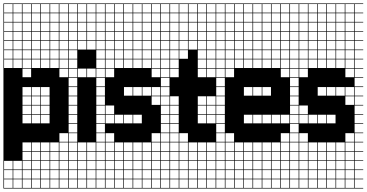

<svg xmlns="http://www.w3.org/2000/svg" viewBox="-20 -827 2129 1115"><path d="M325 -803.6V-753.6H375V-803.6ZM3.6 -700H53.6V-750H3.6ZM57.1 -700H107.1V-750H57.1ZM110.7 -700H160.7V-750H110.7ZM271.4 -700H321.4V-750H271.4ZM217.9 -700H267.9V-750H217.9ZM325 -700H375V-750H325ZM164.3 -700H214.3V-750H164.3ZM164.3 -646.4H214.3V-696.4H164.3ZM325 -646.4H375V-696.4H325ZM217.9 -646.4H267.9V-696.4H217.9ZM271.4 -646.4H321.4V-696.4H271.4ZM110.7 -646.4H160.7V-696.4H110.7ZM57.1 -646.4H107.1V-696.4H57.1ZM3.6 -646.4H53.6V-696.4H3.6ZM217.9 -592.9H267.9V-642.9H217.9ZM164.3 -592.9H214.3V-642.9H164.3ZM325 -592.9H375V-642.9H325ZM110.7 -592.9H160.7V-642.9H110.7ZM271.4 -592.9H321.4V-642.9H271.4ZM3.6 -592.9H53.6V-642.9H3.6ZM57.1 -592.9H107.1V-642.9H57.1ZM217.9 -539.3H267.9V-589.3H217.9ZM164.3 -539.3H214.3V-589.3H164.3ZM325 -539.3H375V-589.3H325ZM110.7 -539.3H160.7V-589.3H110.7ZM3.6 -539.3H53.6V-589.3H3.6ZM271.4 -539.3H321.4V-589.3H271.4ZM57.1 -539.3H107.1V-589.3H57.1ZM271.4 -485.7H321.4V-535.7H271.4ZM57.1 -485.7H107.1V-535.7H57.1ZM3.6 -485.7H53.6V-535.7H3.6ZM325 -485.7H375V-535.7H325ZM217.9 -485.7H267.9V-535.7H217.9ZM110.7 -485.7H160.7V-535.7H110.7ZM164.3 -485.7H214.3V-535.7H164.3ZM271.4 -432.1H321.4V-482.1H271.4ZM164.3 -432.1H214.3V-482.1H164.3ZM57.1 -432.1H107.1V-482.1H57.1ZM325 -432.1H375V-482.1H325ZM3.6 -432.1H53.6V-482.1H3.6ZM217.9 -432.1H267.9V-482.1H217.9ZM110.7 -432.1H160.7V-482.1H110.7ZM325 -378.6H375V-428.6H325ZM110.7 -378.6H160.7V-428.6H110.7ZM164.3 -271.4H214.3V-321.4H164.3ZM217.9 -271.4H267.9V-321.4H217.9ZM110.7 -271.4H160.7V-321.4H110.7ZM110.7 -217.9H160.7V-267.9H110.7ZM217.9 -217.9H267.9V-267.9H217.9ZM164.3 -217.9H214.3V-267.9H164.3ZM217.9 -164.3H267.9V-214.3H217.9ZM110.7 -164.3H160.7V-214.3H110.7ZM164.3 -164.3H214.3V-214.3H164.3ZM217.9 -110.7H267.9V-160.7H217.9ZM164.3 -110.7H214.3V-160.7H164.3ZM110.7 -110.7H160.7V-160.7H110.7ZM325 -3.6H375V-53.6H325ZM271.4 50H321.4V0H271.4ZM164.3 50H214.3V0H164.3ZM110.7 50H160.7V0H110.7ZM325 50H375V0H325ZM217.9 50H267.9V0H217.9ZM325 103.6H375V53.6H325ZM110.7 103.6H160.7V53.6H110.7ZM164.3 103.6H214.3V53.6H164.3ZM271.4 103.6H321.4V53.6H271.4ZM217.9 103.6H267.9V53.6H217.9ZM271.4 210.7H321.4V160.7H271.4ZM110.7 210.7H160.7V160.7H110.7ZM57.1 210.7H107.1V160.7H57.1ZM3.6 210.7H53.6V160.7H3.6ZM325 210.7H375V160.7H325ZM164.3 210.7H214.3V160.7H164.3ZM217.9 210.7H267.9V160.7H217.9ZM110.7 264.3H160.7V214.3H110.7ZM271.4 264.3H321.4V214.3H271.4ZM3.6 264.3H53.6V214.3H3.6ZM164.3 264.3H214.3V214.3H164.3ZM325 264.3H375V214.3H325ZM217.9 264.3H267.9V214.3H217.9ZM57.1 264.3H107.1V214.3H57.1ZM271.4 -803.6V-753.6H321.4V-803.6ZM217.9 -803.6V-753.6H267.9V-803.6ZM164.3 -803.6V-753.6H214.3V-803.6ZM110.7 -803.6V-753.6H160.7V-803.6ZM57.1 -803.6V-753.6H107.1V-803.6ZM3.6 -803.6V-753.6H53.6V-803.6ZM0 267.9V107.1H3.6V157.1H53.6V107.1H57.1V157.1H107.1V107.1H110.7V157.1H160.7V107.1H164.3V157.1H214.3V107.1H217.9V157.1H267.9V107.1H271.4V157.1H321.4V107.1H325V157.1H375V107.1H0V-807.1H428.6V-803.6H378.6V-753.6H428.6V-750H378.6V-700H428.6V-696.4H378.6V-646.4H428.6V-642.9H378.6V-592.9H428.6V-589.3H378.6V-539.3H428.6V-535.7H378.6V-485.7H428.6V-482.1H378.6V-432.1H428.6V-428.6H378.6V-378.6H428.6V-375H378.6V-325H428.6V-321.4H378.6V-271.4H428.6V-267.9H378.6V-217.9H428.6V-214.3H378.6V-164.3H428.6V-160.7H378.6V-110.7H428.6V-107.1H378.6V-57.1H428.6V-53.6H378.6V-3.6H428.6V0H378.6V50H428.6V53.6H378.6V103.6H428.6V107.1H378.6V157.1H428.6V160.7H378.6V210.7H428.6V214.3H378.6V264.3H428.6V267.9Z M485.7 -803.6V-753.6H535.7V-803.6ZM432.1 -700H482.1V-750H432.1ZM485.7 -700H535.7V-750H485.7ZM432.1 -646.4H482.1V-696.4H432.1ZM485.7 -646.4H535.7V-696.4H485.7ZM432.1 -592.9H482.1V-642.9H432.1ZM485.7 -592.9H535.7V-642.9H485.7ZM432.1 -539.3H482.1V-589.3H432.1ZM485.7 -539.3H535.7V-589.3H485.7ZM432.1 -378.6H482.1V-428.6H432.1ZM485.7 -378.6H535.7V-428.6H485.7ZM432.1 50H482.1V0H432.1ZM485.7 50H535.7V0H485.7ZM432.1 103.6H482.1V53.6H432.1ZM485.7 103.6H535.7V53.6H485.7ZM432.1 157.1H482.1V107.1H432.1ZM485.7 157.1H535.7V107.1H485.7ZM432.1 210.7H482.1V160.7H432.1ZM485.7 210.7H535.7V160.7H485.7ZM432.1 264.3H482.1V214.3H432.1ZM485.7 264.3H535.7V214.3H485.7ZM432.1 -803.6V-753.6H482.1V-803.6ZM589.3 -803.6H539.3V-753.6H589.3V-750H539.3V-700H589.3V-696.4H539.3V-646.4H589.3V-642.9H539.3V-592.9H589.3V-589.3H539.3V-539.3H589.3V-535.7H539.3V-485.7H589.3V-482.1H539.3V-432.1H589.3V-428.6H539.3V-378.6H589.3V-375H539.3V-325H589.3V-321.4H539.3V-271.4H589.3V-267.9H539.3V-217.9H589.3V-214.3H539.3V-164.3H589.3V-160.7H539.3V-110.7H589.3V-107.1H539.3V-57.1H589.3V-53.6H539.3V-3.6H589.3V0H539.3V50H589.3V53.6H539.3V103.6H589.3V107.1H539.3V157.1H589.3V160.7H539.3V210.7H589.3V214.3H539.3V264.3H589.3V267.9H428.6V-807.1H589.3Z M860.7 -803.6V-753.6H910.7V-803.6ZM860.7 -700H910.7V-750H860.7ZM807.1 -700H857.1V-750H807.1ZM753.6 -700H803.6V-750H753.6ZM700 -700H750V-750H700ZM646.4 -700H696.4V-750H646.4ZM592.9 -700H642.9V-750H592.9ZM860.7 -646.4H910.7V-696.4H860.7ZM807.1 -646.4H857.1V-696.4H807.1ZM753.6 -646.4H803.6V-696.4H753.6ZM592.9 -646.4H642.9V-696.4H592.9ZM700 -646.4H750V-696.4H700ZM646.4 -646.4H696.4V-696.4H646.4ZM860.7 -592.9H910.7V-642.9H860.7ZM592.9 -592.9H642.9V-642.9H592.9ZM807.1 -592.9H857.1V-642.9H807.1ZM646.4 -592.9H696.4V-642.9H646.4ZM753.6 -592.9H803.6V-642.9H753.6ZM700 -592.9H750V-642.9H700ZM753.6 -539.3H803.6V-589.3H753.6ZM700 -539.3H750V-589.3H700ZM807.1 -539.3H857.1V-589.3H807.1ZM646.4 -539.3H696.4V-589.3H646.4ZM860.7 -539.3H910.7V-589.3H860.7ZM592.9 -539.3H642.9V-589.3H592.9ZM807.1 -485.7H857.1V-535.7H807.1ZM753.6 -485.7H803.6V-535.7H753.6ZM860.7 -485.7H910.7V-535.7H860.7ZM700 -485.7H750V-535.7H700ZM646.4 -485.7H696.4V-535.7H646.4ZM592.9 -485.7H642.9V-535.7H592.9ZM700 -432.1H750V-482.1H700ZM753.6 -432.1H803.6V-482.1H753.6ZM860.7 -432.1H910.7V-482.1H860.7ZM807.1 -432.1H857.1V-482.1H807.1ZM646.4 -432.1H696.4V-482.1H646.4ZM592.9 -432.1H642.9V-482.1H592.9ZM860.7 -378.6H910.7V-428.6H860.7ZM592.9 -378.6H642.9V-428.6H592.9ZM700 -271.4H750V-321.4H700ZM860.7 -271.4H910.7V-321.4H860.7ZM753.6 -271.4H803.6V-321.4H753.6ZM807.1 -271.4H857.1V-321.4H807.1ZM860.7 -217.9H910.7V-267.9H860.7ZM592.9 -164.3H642.9V-214.3H592.9ZM646.4 -110.7H696.4V-160.7H646.4ZM700 -110.7H750V-160.7H700ZM753.6 -110.7H803.6V-160.7H753.6ZM592.9 -110.7H642.9V-160.7H592.9ZM592.9 -3.6H642.9V-53.6H592.9ZM860.7 -3.6H910.7V-53.6H860.7ZM753.6 50H803.6V0H753.6ZM700 50H750V0H700ZM646.4 50H696.4V0H646.4ZM807.1 50H857.1V0H807.1ZM592.9 50H642.9V0H592.9ZM860.7 50H910.7V0H860.7ZM860.7 103.6H910.7V53.6H860.7ZM592.9 103.6H642.9V53.6H592.9ZM646.4 103.6H696.4V53.6H646.4ZM700 103.6H750V53.6H700ZM753.6 103.6H803.6V53.6H753.6ZM807.1 103.6H857.1V53.6H807.1ZM592.9 157.1H642.9V107.1H592.9ZM646.4 157.1H696.4V107.1H646.4ZM700 157.1H750V107.1H700ZM807.1 157.1H857.1V107.1H807.1ZM860.7 157.1H910.7V107.1H860.7ZM753.6 157.1H803.6V107.1H753.6ZM592.9 210.7H642.9V160.7H592.9ZM646.4 210.7H696.4V160.7H646.4ZM700 210.7H750V160.7H700ZM753.6 210.7H803.6V160.7H753.6ZM807.1 210.7H857.1V160.7H807.1ZM860.7 210.7H910.7V160.7H860.7ZM646.4 264.3H696.4V214.3H646.4ZM700 264.3H750V214.3H700ZM753.6 264.3H803.6V214.3H753.6ZM592.9 264.3H642.9V214.3H592.9ZM807.1 264.3H857.1V214.3H807.1ZM860.7 264.3H910.7V214.3H860.7ZM807.1 -803.6V-753.6H857.1V-803.6ZM753.6 -803.6V-753.6H803.6V-803.6ZM700 -803.6V-753.6H750V-803.6ZM646.4 -803.6V-753.6H696.4V-803.6ZM592.9 -803.6V-753.6H642.9V-803.6ZM964.3 -803.6H914.3V-753.6H964.3V-750H914.3V-700H964.3V-696.4H914.3V-646.4H964.3V-642.9H914.3V-592.9H964.3V-589.3H914.3V-539.3H964.3V-535.7H914.3V-485.7H964.3V-482.1H914.3V-432.1H964.3V-428.6H914.3V-378.6H964.3V-375H914.3V-325H964.3V-321.4H914.3V-271.4H964.3V-267.9H914.3V-217.9H964.3V-214.3H914.3V-164.3H964.3V-160.7H914.3V-110.7H964.3V-107.1H914.3V-57.1H964.3V-53.6H914.3V-3.6H964.3V0H914.3V50H964.3V53.6H914.3V103.6H964.3V107.1H914.3V157.1H964.3V160.7H914.3V210.7H964.3V214.3H914.3V264.3H964.3V267.9H589.3V-807.1H964.3Z M1182.1 -803.6V-753.6H1232.1V-803.6ZM1182.1 -700H1232.1V-750H1182.1ZM1128.6 -700H1178.6V-750H1128.6ZM1075 -700H1125V-750H1075ZM1021.4 -700H1071.4V-750H1021.4ZM967.9 -700H1017.9V-750H967.9ZM1182.1 -646.4H1232.1V-696.4H1182.1ZM1128.6 -646.4H1178.6V-696.4H1128.6ZM1075 -646.4H1125V-696.4H1075ZM1021.4 -646.4H1071.4V-696.4H1021.4ZM967.9 -646.4H1017.9V-696.4H967.9ZM1182.1 -592.9H1232.1V-642.9H1182.1ZM1128.6 -592.9H1178.6V-642.9H1128.6ZM1075 -592.9H1125V-642.9H1075ZM1021.4 -592.9H1071.4V-642.9H1021.4ZM967.9 -592.9H1017.9V-642.9H967.9ZM1182.1 -539.3H1232.1V-589.3H1182.1ZM1128.6 -539.3H1178.6V-589.3H1128.6ZM1075 -539.3H1125V-589.3H1075ZM1021.4 -539.3H1071.4V-589.3H1021.4ZM967.9 -539.3H1017.9V-589.3H967.9ZM1128.6 -485.7H1178.6V-535.7H1128.6ZM1182.1 -485.7H1232.1V-535.7H1182.1ZM1021.4 -485.7H1071.4V-535.7H1021.4ZM967.9 -485.7H1017.9V-535.7H967.9ZM1182.1 -432.1H1232.1V-482.1H1182.1ZM1128.6 -432.1H1178.6V-482.1H1128.6ZM967.9 -432.1H1017.9V-482.1H967.9ZM1182.1 -378.6H1232.1V-428.6H1182.1ZM1128.6 -378.6H1178.6V-428.6H1128.6ZM967.9 -378.6H1017.9V-428.6H967.9ZM1128.6 -217.9H1178.6V-267.9H1128.6ZM1182.1 -217.9H1232.1V-267.9H1182.1ZM967.9 -217.9H1017.9V-267.9H967.9ZM1128.6 -164.3H1178.6V-214.3H1128.6ZM967.9 -164.3H1017.9V-214.3H967.9ZM1182.1 -164.3H1232.1V-214.3H1182.1ZM967.9 -110.7H1017.9V-160.7H967.9ZM1128.6 -110.7H1178.6V-160.7H1128.6ZM1182.1 -110.7H1232.1V-160.7H1182.1ZM967.9 -57.1H1017.9V-107.1H967.9ZM1021.4 -3.6H1071.4V-53.6H1021.4ZM967.9 -3.6H1017.9V-53.6H967.9ZM1128.6 50H1178.6V0H1128.6ZM1021.4 50H1071.4V0H1021.4ZM1182.1 50H1232.1V0H1182.1ZM967.9 50H1017.9V0H967.9ZM1075 50H1125V0H1075ZM1128.6 103.6H1178.6V53.6H1128.6ZM967.9 103.6H1017.9V53.6H967.9ZM1075 103.6H1125V53.6H1075ZM1182.1 103.6H1232.1V53.6H1182.1ZM1021.4 103.6H1071.4V53.6H1021.4ZM967.9 157.1H1017.9V107.1H967.9ZM1182.1 157.1H1232.1V107.1H1182.1ZM1021.4 157.1H1071.4V107.1H1021.4ZM1128.6 157.1H1178.6V107.1H1128.6ZM1075 157.1H1125V107.1H1075ZM967.9 210.7H1017.9V160.7H967.9ZM1021.4 210.7H1071.4V160.7H1021.4ZM1182.1 210.7H1232.1V160.7H1182.1ZM1128.6 210.7H1178.6V160.7H1128.6ZM1075 210.7H1125V160.7H1075ZM967.9 264.3H1017.9V214.3H967.9ZM1021.4 264.3H1071.4V214.3H1021.4ZM1128.6 264.3H1178.6V214.3H1128.6ZM1182.1 264.3H1232.1V214.3H1182.1ZM1075 264.3H1125V214.3H1075ZM1128.6 -803.6V-753.6H1178.6V-803.6ZM1075 -803.6V-753.6H1125V-803.6ZM1021.4 -803.6V-753.6H1071.4V-803.6ZM967.9 -803.6V-753.6H1017.9V-803.6ZM1285.7 -803.6H1235.7V-753.6H1285.7V-750H1235.7V-700H1285.7V-696.4H1235.7V-646.4H1285.7V-642.9H1235.7V-592.9H1285.7V-589.3H1235.7V-539.3H1285.7V-535.7H1235.7V-485.7H1285.7V-482.1H1235.7V-432.1H1285.7V-428.6H1235.7V-378.6H1285.7V-375H1235.7V-325H1285.7V-321.4H1235.7V-271.4H1285.7V-267.9H1235.7V-217.9H1285.7V-214.3H1235.7V-164.3H1285.7V-160.7H1235.7V-110.7H1285.7V-107.1H1235.7V-57.1H1285.7V-53.6H1235.7V-3.6H1285.7V0H1235.7V50H1285.7V53.6H1235.7V103.6H1285.7V107.1H1235.7V157.1H1285.7V160.7H1235.7V210.7H1285.7V214.3H1235.7V264.3H1285.7V267.9H964.3V-807.1H1285.7Z M1610.7 -803.6V-753.6H1660.7V-803.6ZM1610.7 -700H1660.7V-750H1610.7ZM1557.1 -700H1607.1V-750H1557.1ZM1503.6 -700H1553.6V-750H1503.6ZM1450 -700H1500V-750H1450ZM1396.4 -700H1446.4V-750H1396.4ZM1342.9 -700H1392.9V-750H1342.9ZM1289.3 -700H1339.3V-750H1289.3ZM1610.7 -646.4H1660.7V-696.4H1610.7ZM1557.1 -646.4H1607.1V-696.4H1557.1ZM1503.6 -646.4H1553.6V-696.4H1503.6ZM1450 -646.4H1500V-696.4H1450ZM1396.4 -646.4H1446.4V-696.4H1396.4ZM1342.9 -646.4H1392.9V-696.4H1342.9ZM1289.3 -646.4H1339.3V-696.4H1289.3ZM1610.7 -592.9H1660.7V-642.9H1610.7ZM1557.1 -592.9H1607.1V-642.9H1557.1ZM1503.6 -592.9H1553.6V-642.9H1503.6ZM1450 -592.9H1500V-642.9H1450ZM1396.4 -592.9H1446.4V-642.9H1396.4ZM1342.9 -592.9H1392.9V-642.9H1342.9ZM1289.3 -592.9H1339.3V-642.9H1289.3ZM1342.9 -539.3H1392.9V-589.3H1342.9ZM1503.6 -539.3H1553.6V-589.3H1503.6ZM1450 -539.3H1500V-589.3H1450ZM1557.1 -539.3H1607.1V-589.3H1557.1ZM1610.7 -539.3H1660.7V-589.3H1610.7ZM1396.4 -539.3H1446.4V-589.3H1396.4ZM1289.3 -539.3H1339.3V-589.3H1289.3ZM1557.1 -485.7H1607.1V-535.7H1557.1ZM1503.6 -485.7H1553.6V-535.7H1503.6ZM1610.7 -485.7H1660.7V-535.7H1610.7ZM1450 -485.7H1500V-535.7H1450ZM1396.4 -485.7H1446.4V-535.7H1396.4ZM1342.9 -485.7H1392.9V-535.7H1342.9ZM1289.3 -485.7H1339.3V-535.7H1289.3ZM1610.7 -432.1H1660.7V-482.1H1610.7ZM1557.1 -432.1H1607.1V-482.1H1557.1ZM1503.6 -432.1H1553.6V-482.1H1503.6ZM1450 -432.1H1500V-482.1H1450ZM1396.4 -432.1H1446.4V-482.1H1396.4ZM1342.9 -432.1H1392.9V-482.1H1342.9ZM1289.3 -432.1H1339.3V-482.1H1289.3ZM1610.7 -378.6H1660.7V-428.6H1610.7ZM1289.3 -378.6H1339.3V-428.6H1289.3ZM1450 -271.4H1500V-321.4H1450ZM1503.6 -271.4H1553.6V-321.4H1503.6ZM1396.4 -271.4H1446.4V-321.4H1396.4ZM1396.4 -110.7H1446.4V-160.7H1396.4ZM1450 -110.7H1500V-160.7H1450ZM1503.6 -110.7H1553.6V-160.7H1503.6ZM1557.1 -110.7H1607.1V-160.7H1557.1ZM1610.7 -110.7H1660.7V-160.7H1610.7ZM1289.3 -3.6H1339.3V-53.6H1289.3ZM1610.7 -3.6H1660.7V-53.6H1610.7ZM1503.6 50H1553.6V0H1503.6ZM1289.3 50H1339.3V0H1289.3ZM1557.1 50H1607.1V0H1557.1ZM1396.4 50H1446.4V0H1396.4ZM1610.7 50H1660.7V0H1610.7ZM1342.9 50H1392.9V0H1342.9ZM1450 50H1500V0H1450ZM1342.9 103.6H1392.9V53.6H1342.9ZM1450 103.6H1500V53.6H1450ZM1610.7 103.6H1660.7V53.6H1610.7ZM1557.1 103.6H1607.1V53.6H1557.1ZM1289.3 103.6H1339.3V53.6H1289.3ZM1503.6 103.6H1553.6V53.6H1503.6ZM1396.4 103.6H1446.4V53.6H1396.4ZM1342.9 157.1H1392.9V107.1H1342.9ZM1289.3 157.1H1339.3V107.1H1289.3ZM1610.7 157.1H1660.7V107.1H1610.7ZM1450 157.1H1500V107.1H1450ZM1557.1 157.1H1607.1V107.1H1557.1ZM1396.4 157.1H1446.4V107.1H1396.4ZM1503.6 157.1H1553.6V107.1H1503.6ZM1450 210.7H1500V160.7H1450ZM1610.7 210.7H1660.7V160.7H1610.7ZM1342.9 210.7H1392.9V160.7H1342.9ZM1557.1 210.7H1607.1V160.7H1557.1ZM1396.4 210.7H1446.4V160.7H1396.4ZM1503.6 210.7H1553.6V160.7H1503.6ZM1289.3 210.7H1339.3V160.7H1289.3ZM1396.4 264.3H1446.4V214.3H1396.4ZM1610.7 264.3H1660.7V214.3H1610.7ZM1450 264.3H1500V214.3H1450ZM1342.9 264.3H1392.9V214.3H1342.9ZM1557.1 264.3H1607.1V214.3H1557.1ZM1289.3 264.3H1339.3V214.3H1289.3ZM1503.6 264.3H1553.6V214.3H1503.6ZM1557.1 -803.6V-753.6H1607.1V-803.6ZM1503.6 -803.6V-753.6H1553.6V-803.6ZM1450 -803.6V-753.6H1500V-803.6ZM1396.4 -803.6V-753.6H1446.4V-803.6ZM1342.9 -803.6V-753.6H1392.9V-803.6ZM1289.3 -803.6V-753.6H1339.3V-803.6ZM1714.3 -803.6H1664.3V-753.6H1714.3V-750H1664.3V-700H1714.3V-696.4H1664.3V-646.4H1714.3V-642.9H1664.3V-592.9H1714.3V-589.3H1664.3V-539.3H1714.3V-535.7H1664.3V-485.7H1714.3V-482.1H1664.3V-432.1H1714.3V-428.6H1664.3V-378.6H1714.3V-375H1664.3V-325H1714.3V-321.4H1664.3V-271.4H1714.3V-267.9H1664.3V-217.9H1714.3V-214.3H1664.3V-164.3H1714.3V-160.7H1664.3V-110.7H1714.3V-107.1H1664.3V-57.1H1714.3V-53.6H1664.3V-3.6H1714.3V0H1664.3V50H1714.3V53.6H1664.3V103.6H1714.3V107.1H1664.3V157.1H1714.3V160.7H1664.3V210.7H1714.3V214.3H1664.3V264.3H1714.3V267.9H1285.7V-807.1H1714.3Z M1985.7 -803.6V-753.6H2035.7V-803.6ZM1985.7 -700H2035.7V-750H1985.7ZM1932.1 -700H1982.1V-750H1932.1ZM1878.6 -700H1928.6V-750H1878.6ZM1825 -700H1875V-750H1825ZM1771.4 -700H1821.4V-750H1771.4ZM1717.9 -700H1767.9V-750H1717.9ZM1985.7 -646.4H2035.7V-696.4H1985.7ZM1932.1 -646.4H1982.1V-696.4H1932.1ZM1878.6 -646.4H1928.6V-696.4H1878.6ZM1717.9 -646.4H1767.9V-696.4H1717.9ZM1825 -646.4H1875V-696.4H1825ZM1771.4 -646.4H1821.4V-696.4H1771.4ZM1985.7 -592.9H2035.7V-642.9H1985.7ZM1717.9 -592.9H1767.9V-642.9H1717.9ZM1932.1 -592.9H1982.1V-642.9H1932.1ZM1771.4 -592.9H1821.4V-642.9H1771.4ZM1878.6 -592.9H1928.6V-642.9H1878.6ZM1825 -592.9H1875V-642.9H1825ZM1878.6 -539.3H1928.6V-589.3H1878.6ZM1825 -539.3H1875V-589.3H1825ZM1932.1 -539.3H1982.1V-589.3H1932.1ZM1771.4 -539.3H1821.4V-589.3H1771.4ZM1985.7 -539.3H2035.7V-589.3H1985.7ZM1717.9 -539.3H1767.9V-589.3H1717.9ZM1932.1 -485.7H1982.1V-535.7H1932.1ZM1878.6 -485.7H1928.6V-535.7H1878.6ZM1985.7 -485.7H2035.7V-535.7H1985.7ZM1825 -485.7H1875V-535.7H1825ZM1771.4 -485.7H1821.4V-535.7H1771.4ZM1717.9 -485.7H1767.9V-535.7H1717.9ZM1825 -432.1H1875V-482.1H1825ZM1878.6 -432.1H1928.6V-482.1H1878.6ZM1985.7 -432.1H2035.7V-482.1H1985.7ZM1932.1 -432.1H1982.1V-482.1H1932.1ZM1771.4 -432.1H1821.4V-482.1H1771.4ZM1717.9 -432.1H1767.9V-482.1H1717.9ZM1985.7 -378.6H2035.7V-428.6H1985.7ZM1717.9 -378.6H1767.9V-428.6H1717.9ZM1825 -271.4H1875V-321.4H1825ZM1985.7 -271.4H2035.7V-321.4H1985.7ZM1878.6 -271.4H1928.6V-321.4H1878.6ZM1932.1 -271.4H1982.1V-321.4H1932.1ZM1985.7 -217.9H2035.7V-267.9H1985.7ZM1717.9 -164.3H1767.9V-214.3H1717.9ZM1771.4 -110.7H1821.4V-160.7H1771.4ZM1825 -110.7H1875V-160.7H1825ZM1878.6 -110.7H1928.6V-160.7H1878.6ZM1717.9 -110.7H1767.9V-160.7H1717.9ZM1717.9 -3.6H1767.9V-53.6H1717.9ZM1985.7 -3.6H2035.7V-53.6H1985.7ZM1878.6 50H1928.6V0H1878.6ZM1825 50H1875V0H1825ZM1771.4 50H1821.4V0H1771.4ZM1932.1 50H1982.1V0H1932.1ZM1717.9 50H1767.9V0H1717.9ZM1985.7 50H2035.7V0H1985.7ZM1985.7 103.6H2035.7V53.6H1985.7ZM1717.9 103.6H1767.9V53.6H1717.9ZM1771.4 103.6H1821.4V53.6H1771.4ZM1825 103.6H1875V53.6H1825ZM1878.6 103.6H1928.6V53.6H1878.6ZM1932.1 103.6H1982.1V53.6H1932.1ZM1717.9 157.1H1767.9V107.1H1717.9ZM1771.4 157.1H1821.4V107.1H1771.4ZM1825 157.1H1875V107.1H1825ZM1932.1 157.1H1982.1V107.1H1932.1ZM1985.7 157.1H2035.7V107.1H1985.7ZM1878.6 157.1H1928.6V107.1H1878.6ZM1717.9 210.7H1767.9V160.7H1717.9ZM1771.4 210.7H1821.4V160.7H1771.4ZM1825 210.7H1875V160.7H1825ZM1878.6 210.7H1928.6V160.7H1878.6ZM1932.1 210.7H1982.1V160.7H1932.1ZM1985.7 210.7H2035.7V160.7H1985.7ZM1771.4 264.3H1821.4V214.3H1771.4ZM1825 264.3H1875V214.3H1825ZM1878.6 264.3H1928.6V214.3H1878.6ZM1717.9 264.3H1767.9V214.3H1717.9ZM1932.1 264.3H1982.1V214.3H1932.1ZM1985.7 264.3H2035.7V214.3H1985.7ZM1932.1 -803.6V-753.6H1982.1V-803.6ZM1878.6 -803.6V-753.6H1928.6V-803.6ZM1825 -803.6V-753.6H1875V-803.6ZM1771.4 -803.6V-753.6H1821.4V-803.6ZM1717.9 -803.6V-753.6H1767.9V-803.6ZM2089.3 -803.6H2039.3V-753.6H2089.3V-750H2039.3V-700H2089.3V-696.4H2039.3V-646.4H2089.3V-642.9H2039.3V-592.9H2089.3V-589.3H2039.3V-539.3H2089.3V-535.7H2039.3V-485.7H2089.3V-482.1H2039.3V-432.1H2089.3V-428.6H2039.3V-378.6H2089.3V-375H2039.3V-325H2089.3V-321.4H2039.3V-271.4H2089.3V-267.9H2039.3V-217.9H2089.3V-214.3H2039.3V-164.3H2089.3V-160.7H2039.3V-110.7H2089.3V-107.1H2039.3V-57.1H2089.3V-53.6H2039.3V-3.6H2089.3V0H2039.3V50H2089.3V53.6H2039.3V103.6H2089.3V107.1H2039.3V157.1H2089.3V160.7H2039.3V210.7H2089.3V214.3H2039.3V264.3H2089.3V267.9H1714.3V-807.1H2089.3Z"/></svg>

Font: Jersey 10 Charted
Style: Regular
Weight: 400
Designer: Sarah Cadigan-Fried
Version: Version 1.000; ttfautohint (v1.8.4.7-5d5b)